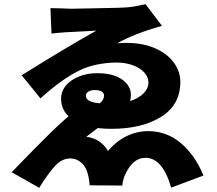

<svg xmlns="http://www.w3.org/2000/svg" viewBox="-20 -829 1040 921"><path d="M270 -789Q304 -787 322 -787L422 -789Q572 -791 603 -795Q636 -799 678 -809L757 -705Q622 -667 542 -621Q560 -623 570 -623H596Q669 -622 726 -596.5Q783 -571 814 -528.5Q845 -486 845 -436Q845 -326 753 -268.5Q661 -211 514 -211Q403 -211 338 -249.5Q273 -288 273 -355Q273 -391 296.5 -419Q320 -447 360 -462.5Q400 -478 446 -478Q522 -478 565 -448Q608 -418 608 -373Q608 -345 593.5 -320Q579 -295 553 -277Q552 -276 541 -273L524 -268Q501 -254 470.5 -231Q440 -208 432 -202L394 -173Q463 -164 498 -105Q538 -152 587.5 -176Q637 -200 691 -200Q779 -200 847 -143Q915 -86 956 13L801 71Q760 -72 678 -72Q614 -72 577 16Q567 44 567 61L410 60Q409 36 403 12Q394 -28 370.5 -48.5Q347 -69 317 -69Q277 -69 244 -33Q211 3 168 72L36 -3Q145 -116 223 -192.5Q301 -269 362 -313Q377 -317 392 -317Q403 -317 411.5 -315.5Q420 -314 423 -314Q456 -329 467.5 -342Q479 -355 479 -371Q479 -383 467.5 -390Q456 -397 435 -397Q416 -397 404 -389.5Q392 -382 392 -370Q392 -349 421 -340Q450 -331 514 -331Q563 -331 603.5 -344Q644 -357 668 -380.5Q692 -404 692 -434Q692 -460 671.5 -482Q651 -504 616 -516.5Q581 -529 538 -529Q494 -529 446.5 -519.5Q399 -510 363 -492Q279 -452 174 -357L84 -468Q287 -595 442 -682Q394 -679 368 -678Q286 -675 227 -668L222 -790Z"/></svg>

Font: Merged Yaku Han JP Black
Style: Regular
Weight: 900
Designer: Ryoko NISHIZUKA 西塚涼子 (kana, bopomofo & ideographs); Paul D. Hunt (Latin, Greek & Cyrillic); Sandoll Communications 산돌커뮤니
Foundry: Adobe
Version: Version 2.004